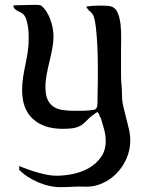

<svg xmlns="http://www.w3.org/2000/svg" viewBox="-20 -760 591 790"><path d="M35 -738Q55 -738 73.5 -739Q92 -740 112 -740Q121 -740 130 -740Q139 -740 148 -738Q160 -729 170 -714Q180 -699 186.5 -681.5Q193 -664 196.5 -646Q200 -628 200 -613Q200 -586 195 -559.5Q190 -533 183.5 -506.5Q177 -480 172 -453.5Q167 -427 167 -402Q167 -370 175.5 -351Q184 -332 199.5 -321.5Q215 -311 237 -307.5Q259 -304 286 -304Q307 -304 328 -304.5Q349 -305 370 -309Q377 -313 379 -320Q381 -327 381 -335Q381 -342 381.5 -367.5Q382 -393 382.5 -427.5Q383 -462 382.5 -502.5Q382 -543 380 -580Q378 -617 374.5 -647.5Q371 -678 365 -694Q360 -706 350 -713.5Q340 -721 335 -733Q348 -735 361 -736Q374 -737 387 -737Q397 -737 413.5 -736.5Q430 -736 439 -733Q457 -727 465.5 -704.5Q474 -682 476.5 -654.5Q479 -627 478.5 -600.5Q478 -574 478 -560V-452Q478 -431 480 -410.5Q482 -390 482 -369Q482 -345 487.5 -321.5Q493 -298 499 -275Q505 -252 510.5 -228.5Q516 -205 516 -180Q516 -144 501 -109Q486 -74 460.5 -47.5Q435 -21 400.5 -5.5Q366 10 328 8Q302 7 277.5 8.5Q253 10 227 10Q184 10 137 -10Q90 -30 59 -61V-77Q59 -77 75 -70.5Q91 -64 114 -56.5Q137 -49 163.5 -43Q190 -37 213 -37Q246 -37 281.5 -44.5Q317 -52 346.5 -69Q376 -86 395.5 -113.5Q415 -141 415 -180Q415 -204 408.5 -227.5Q402 -251 395 -274Q390 -280 388.5 -287Q387 -294 380 -299Q354 -282 342 -269Q330 -256 318.5 -247.5Q307 -239 290 -234.5Q273 -230 237 -230Q160 -230 115.5 -270.5Q71 -311 71 -389Q71 -416 75 -442Q79 -468 84.5 -494Q90 -520 94 -546Q98 -572 98 -599Q98 -610 97.5 -624.5Q97 -639 94.5 -654Q92 -669 87.5 -682Q83 -695 74 -703Q69 -707 62.5 -710Q56 -713 50 -716.5Q44 -720 39.5 -725Q35 -730 35 -738Z"/></svg>

Font: Augsburger Schrift CAT
Style: Regular
Weight: 400
Designer: Peter Wiegel nach Roos&Junge Offenbach
Foundry: CAT-Fonts, Peter Wiegel
Version: Version 1.000